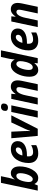

<svg xmlns="http://www.w3.org/2000/svg" viewBox="1558 -2358 810 3965"><g transform="rotate(-90 1962.5 -375.0)"><path d="M268 10Q222 10 192.5 -11Q163 -32 147 -67H144L116 0H9L170 -760H307L273 -597Q267 -574 257.5 -539Q248 -504 239 -478H243Q268 -512 298 -534Q328 -556 372 -556Q428 -556 468.5 -512Q509 -468 509 -373Q509 -309 493 -242Q477 -175 445.5 -118Q414 -61 369.5 -25.5Q325 10 268 10ZM246 -103Q272 -103 294 -127.5Q316 -152 333 -191.5Q350 -231 359.5 -276Q369 -321 369 -361Q369 -442 315 -442Q282 -442 257.5 -414Q233 -386 217.5 -343.5Q202 -301 194.5 -257.5Q187 -214 187 -183Q187 -145 202.5 -124Q218 -103 246 -103Z M774 10Q686 10 632.5 -40Q579 -90 579 -188Q579 -258 597.5 -323.5Q616 -389 652 -441.5Q688 -494 742 -524.5Q796 -555 866 -555Q946 -555 988.5 -516.5Q1031 -478 1031 -414Q1031 -325 956 -274Q881 -223 737 -223H718Q716 -207 716 -190Q716 -96 803 -96Q842 -96 874 -105Q906 -114 949 -136V-32Q909 -10 867.5 0Q826 10 774 10ZM750 -317Q832 -317 866.5 -344Q901 -371 901 -408Q901 -453 854 -453Q817 -453 783 -416Q749 -379 735 -317Z M1139 0 1091 -546H1226L1239 -271Q1240 -250 1240 -217Q1240 -184 1239 -158H1244Q1251 -180 1261.5 -208Q1272 -236 1281 -255L1417 -546H1564L1286 0Z M1723 -615Q1693 -615 1674 -628Q1655 -641 1655 -671Q1655 -710 1677 -734.5Q1699 -759 1741 -759Q1770 -759 1789 -746Q1808 -733 1808 -703Q1808 -665 1786.5 -640Q1765 -615 1723 -615ZM1517 0 1633 -546H1770L1654 0Z M1787 0 1903 -546H2009L2001 -457H2004Q2033 -501 2070.5 -528.5Q2108 -556 2157 -556Q2217 -556 2251.5 -519.5Q2286 -483 2286 -414Q2286 -396 2283 -373Q2280 -350 2275 -325L2206 0H2069L2137 -319Q2141 -338 2143.5 -356Q2146 -374 2146 -387Q2146 -440 2100 -440Q2070 -440 2046.5 -415Q2023 -390 2005.5 -346.5Q1988 -303 1977 -248L1924 0Z M2498 10Q2442 10 2401.5 -34Q2361 -78 2361 -174Q2361 -223 2371 -276Q2381 -329 2401 -379Q2421 -429 2450 -469Q2479 -509 2516 -532.5Q2553 -556 2598 -556Q2642 -556 2669.5 -535Q2697 -514 2714 -480H2718Q2719 -493 2722.5 -525Q2726 -557 2731 -583L2769 -760H2906L2745 0H2638L2644 -69H2641Q2612 -33 2579 -11.5Q2546 10 2498 10ZM2556 -103Q2583 -103 2603.5 -122Q2624 -141 2639 -171.5Q2654 -202 2664 -237.5Q2674 -273 2678.5 -306Q2683 -339 2683 -363Q2683 -400 2667.5 -421Q2652 -442 2625 -442Q2597 -442 2574.5 -416.5Q2552 -391 2535.5 -351Q2519 -311 2510 -266.5Q2501 -222 2501 -183Q2501 -103 2556 -103Z M3100 10Q3012 10 2958.5 -40Q2905 -90 2905 -188Q2905 -258 2923.5 -323.5Q2942 -389 2978 -441.5Q3014 -494 3068 -524.5Q3122 -555 3192 -555Q3272 -555 3314.5 -516.5Q3357 -478 3357 -414Q3357 -325 3282 -274Q3207 -223 3063 -223H3044Q3042 -207 3042 -190Q3042 -96 3129 -96Q3168 -96 3200 -105Q3232 -114 3275 -136V-32Q3235 -10 3193.5 0Q3152 10 3100 10ZM3076 -317Q3158 -317 3192.5 -344Q3227 -371 3227 -408Q3227 -453 3180 -453Q3143 -453 3109 -416Q3075 -379 3061 -317Z M3386 0 3502 -546H3608L3600 -457H3603Q3632 -501 3669.5 -528.5Q3707 -556 3756 -556Q3816 -556 3850.5 -519.5Q3885 -483 3885 -414Q3885 -396 3882 -373Q3879 -350 3874 -325L3805 0H3668L3736 -319Q3740 -338 3742.5 -356Q3745 -374 3745 -387Q3745 -440 3699 -440Q3669 -440 3645.5 -415Q3622 -390 3604.5 -346.5Q3587 -303 3576 -248L3523 0Z"/></g></svg>

Font: Noto Sans SemiCondensed
Style: Bold Italic
Weight: 700
Width: 4
Italic angle: -12°
Designer: Monotype Design Team
Foundry: Monotype Imaging Inc.
Version: Version 2.013; ttfautohint (v1.8.4.7-5d5b)